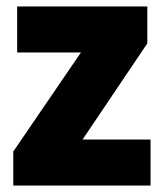

<svg xmlns="http://www.w3.org/2000/svg" viewBox="-20 -573 507 593"><path d="M445 0V-142H235L435 -439V-553H33V-411H230L21 -105V0Z"/></svg>

Font: Noto Sans Khmer SemiCondensed Black
Style: Regular
Weight: 900
Width: 4
Designer: Danh Hong and the Monotype Design Team
Foundry: Monotype Imaging Inc.
Version: Version 2.004